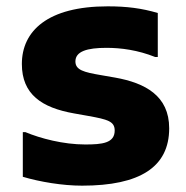

<svg xmlns="http://www.w3.org/2000/svg" viewBox="-20 -578 588 606"><path d="M52 -161V-20C106 -4 177 8 239 8C422 8 514 -51 514 -173C514 -276 438 -316 344 -333L298 -341C245 -350 218 -357 218 -384C218 -416 255 -427 316 -427C362 -427 415 -420 470 -398H478V-537C427 -552 380 -558 320 -558C130 -558 49 -480 49 -376C49 -280 112 -238 214 -220L259 -212C320 -201 342 -195 342 -166C342 -126 302 -122 249 -122C180 -122 108 -141 60 -161Z"/></svg>

Font: Kufam Arabic Latin Roman Bold
Style: Regular
Weight: 700
Designer: Wael Morcos & Artur Schmal
Version: Version 1.200;PS 001.200;hotconv 1.0.88;makeotf.lib2.5.64775